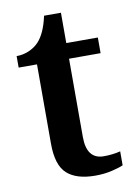

<svg xmlns="http://www.w3.org/2000/svg" viewBox="-78 -712 542 773"><g transform="rotate(-10 192.5 -325.0)"><path d="M249 10Q172 10 133.5 -25Q95 -60 95 -147V-472H20V-519Q47 -519 71 -529.5Q95 -540 111 -557Q142 -590 157 -660H226V-536H355V-472H226V-152Q226 -61 296 -61Q314 -61 331 -63Q348 -65 364 -69V-12Q349 -5 317.5 2.5Q286 10 249 10Z"/></g></svg>

Font: Noto Serif Myanmar SemiBold
Style: Regular
Weight: 600
Designer: Ben Mitchell and the Monotype Design Team
Foundry: Monotype Imaging Inc.
Version: Version 2.106; ttfautohint (v1.8.4.7-5d5b)